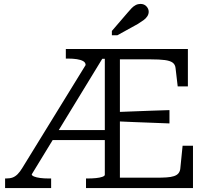

<svg xmlns="http://www.w3.org/2000/svg" viewBox="-20 -960 1069 980"><path d="M248 -296H536L546 -245H225ZM570 -388Q615 -390 660.5 -391.5Q706 -393 752.5 -395Q799 -397 845 -398V-330Q800 -332 754 -333.5Q708 -335 662 -337Q616 -339 570 -341ZM419 0V-49H427Q450 -49 470 -51Q490 -53 502.5 -57.5Q515 -62 515 -68V-660H502L142 -70Q142 -64 154 -59Q166 -54 185.5 -51.5Q205 -49 229 -49H241V0H6V-49H11Q31 -49 44.5 -54Q58 -59 70 -71Q82 -83 94 -103L417 -628Q417 -641 404.5 -648Q392 -655 372 -658Q352 -661 327 -661H316V-710H939V-519H887L876 -613Q874 -631 861 -640.5Q848 -650 821 -653.5Q794 -657 751 -657H592V-53H775Q807 -53 830 -54.5Q853 -56 868 -61Q883 -66 890.5 -75Q898 -84 900 -97L912 -216H965V0ZM631 -895 551 -802V-780H579L684 -838Q700 -848 712.5 -857Q725 -866 732 -877Q739 -888 739 -900Q739 -915 727.5 -927.5Q716 -940 697 -940Q684 -940 672.5 -934Q661 -928 651.5 -918Q642 -908 631 -895Z"/></svg>

Font: Roboto Serif Light
Style: Regular
Weight: 300
Designer: Greg Gazdowicz
Foundry: Commercial Type
Version: Version 1.008